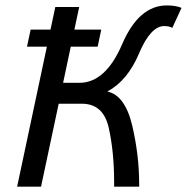

<svg xmlns="http://www.w3.org/2000/svg" viewBox="-20 -702 704 722"><path d="M347.2 -526.4H81.5L95.2 -590.8H360.8ZM503.4 0H409.2V-16.1Q409.2 -130.9 388.9 -221.4Q368.7 -312 287.6 -312H200.7L134.3 0H44.4L188 -675.8H277.8L217.3 -390.6H278.8Q377 -390.6 439.5 -536.1Q502 -681.6 607.4 -681.6Q641.1 -681.6 662.6 -672.4L627.9 -597.2Q615.7 -604 597.7 -604Q546.4 -604 502.9 -501.2Q459.5 -398.4 383.8 -357.9Q450.7 -343.3 477.5 -228.5Q503.4 -117.7 503.4 -7.8Z"/></svg>

Font: Cadman
Style: Italic
Weight: 400
Italic angle: -12°
Designer: Paul James MIller
Foundry: High-Logic / Made with FontCreator
Version: Version 2.114;March 28, 2021;FontCreator 13.0.0.2683 64-bit